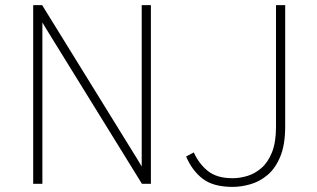

<svg xmlns="http://www.w3.org/2000/svg" viewBox="-20 -720 1243 752"><path d="M110 0V-700H145L504 -119Q511.5 -107 519.5 -94Q527.5 -81 535 -68Q535 -81 535 -93.8Q535 -106.5 535 -119V-700H571V0H536L177 -581Q169.5 -593 161.5 -606.2Q153.5 -619.5 146 -632Q146 -619.5 146 -606.8Q146 -594 146 -581V0ZM891 12Q815.5 12 774 -19.8Q732.5 -51.5 709 -107L739 -123Q759.5 -78 794.5 -50Q829.5 -22 891 -22Q919 -22 948.5 -30.8Q978 -39.5 1003.8 -61.8Q1029.5 -84 1045.2 -123.2Q1061 -162.5 1061 -223V-700H1097V-225Q1097 -153.5 1078 -107.2Q1059 -61 1028.2 -35Q997.5 -9 961.2 1.5Q925 12 891 12Z"/></svg>

Font: Overpass Thin
Style: Regular
Weight: 250
Designer: Delve Withrington, Dave Bailey, Thomas Jockin
Foundry: Delve Fonts LLC
Version: Version 4.000